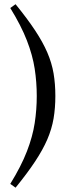

<svg xmlns="http://www.w3.org/2000/svg" viewBox="-20 -730 316 888"><path d="M150 -286Q150 -349.5 140.5 -411.8Q131 -474 104.5 -542.5Q78 -611 27.5 -693L52 -710.5Q106.5 -643.5 142.2 -589.5Q178 -535.5 198.8 -487.2Q219.5 -439 227.8 -390.5Q236 -342 236 -286Q236 -230.5 227.8 -182Q219.5 -133.5 198.8 -85.2Q178 -37 142.2 17Q106.5 71 52 138L27.5 120.5Q78 38.5 104.5 -30Q131 -98.5 140.5 -160.8Q150 -223 150 -286Z"/></svg>

Font: Newsreader Text Medium
Style: Regular
Weight: 500
Designer: Hugues Gentile
Foundry: Production Type
Version: Version 1.001